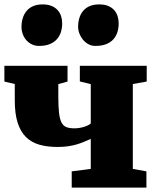

<svg xmlns="http://www.w3.org/2000/svg" viewBox="-21 -856 719 876"><path d="M240.7 -185.5Q194.8 -185.5 158.7 -195.8Q122.6 -206.1 97.7 -230.5Q72.8 -254.9 59.6 -295.9Q46.4 -336.9 46.4 -398.4V-472.7L-1 -483.9V-555.7H287.1V-483.9L245.1 -472.2V-414.6Q245.1 -369.6 248.3 -341.3Q251.5 -313 259.5 -297.4Q267.6 -281.7 281.7 -276.1Q295.9 -270.5 317.9 -270.5Q340.3 -270.5 361.3 -276.9Q382.3 -283.2 393.1 -292.5V-472.2L343.3 -484.4V-555.7H648.4V-483.9L585 -472.7V-85.4L647 -74.2V0H306.2V-74.2L393.1 -85.4V-222.2Q376.5 -215.3 361.3 -208.7Q346.2 -202.1 328.6 -197Q311 -191.9 290 -188.7Q269 -185.5 240.7 -185.5ZM414.1 -646.5Q396.5 -646.5 382.1 -654.5Q367.7 -662.6 357.4 -675Q347.2 -687.5 341.3 -702.9Q335.4 -718.3 335.4 -733.4Q335.4 -755.4 341.1 -773.9Q346.7 -792.5 358.4 -806.4Q370.1 -820.3 388.2 -828.1Q406.2 -835.9 431.2 -835.9H431.6Q455.1 -835.9 471.9 -829.1Q488.8 -822.3 499.5 -810.3Q510.3 -798.3 515.4 -782.7Q520.5 -767.1 520.5 -749.5Q520.5 -727.5 514.4 -708.7Q508.3 -689.9 495.6 -676Q482.9 -662.1 462.6 -654.3Q442.4 -646.5 414.6 -646.5ZM156.7 -646.5Q139.2 -646.5 124.5 -653.6Q109.9 -660.6 99.4 -672.4Q88.9 -684.1 83 -700Q77.1 -715.8 77.1 -733.4Q77.1 -755.4 83 -773.9Q88.9 -792.5 100.6 -806.4Q112.3 -820.3 130.4 -828.1Q148.4 -835.9 172.9 -835.9H173.3Q196.8 -835.9 213.6 -829.1Q230.5 -822.3 241.5 -810.3Q252.4 -798.3 257.6 -782.7Q262.7 -767.1 262.7 -749.5Q262.7 -727.5 256.6 -708.7Q250.5 -689.9 237.5 -676Q224.6 -662.1 204.8 -654.3Q185.1 -646.5 157.2 -646.5Z"/></svg>

Font: Merriweather UltraBold
Style: Regular
Weight: 900
Designer: Eben Sorkin ( sorkintype@gmail.com )
Foundry: Eben Sorkin
Version: Version 1.570; ttfautohint (v1.3) -l 8 -r 32 -G 0 -x 0 -H 60